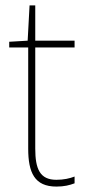

<svg xmlns="http://www.w3.org/2000/svg" viewBox="-20 -678 319 708"><path d="M188 -15C127 -15 110 -55 110 -130V-503H255V-528H110V-658H89L82 -528L14 -524V-503H84V-130C84 -42 107 10 188 10C217 10 236 5 255 -2V-27C237 -20 215 -15 188 -15Z"/></svg>

Font: Noto Sans Sinhala UI SemiCondensed Thin
Style: Regular
Weight: 100
Width: 4
Designer: Jelle Bosma - Monotype Design Team
Foundry: Monotype Imaging Inc.
Version: Version 2.006